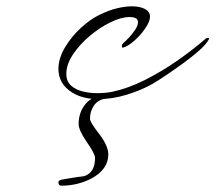

<svg xmlns="http://www.w3.org/2000/svg" viewBox="-20 -301 682 608"><path d="M291 13Q268 13 247.5 8Q227 3 210 -7Q186 -22 175.5 -41Q165 -60 165 -82Q165 -116 185.5 -150.5Q206 -185 236.5 -213Q267 -241 297 -255Q326 -269 351.5 -275Q377 -281 398 -281Q423 -281 439 -272.5Q455 -264 455 -248Q455 -233 439.5 -210.5Q424 -188 403.5 -170.5Q383 -153 369 -150Q366 -150 366 -156Q366 -160 370 -164Q376 -169 387 -180.5Q398 -192 407.5 -206Q417 -220 417 -231Q417 -247 390 -247Q364 -247 330 -230.5Q296 -214 264 -187Q232 -160 211 -128.5Q190 -97 190 -67Q190 -44 204.5 -30.5Q219 -17 241.5 -11.5Q264 -6 288 -6Q300 -6 312 -7Q324 -8 334 -10Q386 -21 439.5 -48Q493 -75 543 -110Q593 -145 633 -180Q635 -181 638 -181Q642 -181 642 -179Q642 -176 638 -171Q631 -159 609.5 -140Q588 -121 560.5 -101Q533 -81 507 -63.5Q481 -46 464 -36Q427 -15 381 -1Q335 13 291 13ZM174 287Q165 287 165 276Q165 271 174 268Q192 265 210 262Q228 259 246 257Q281 246 281 199Q281 186 255 149Q229 111 229 92Q229 57 248 32Q268 5 299 5Q310 5 311 12Q289 16 277 34Q265 52 265 75Q265 86 294 123Q323 161 323 188Q323 235 270 264Q226 287 174 287Z"/></svg>

Font: WindSong
Style: Regular
Weight: 400
Designer: Robert E. Leuschke
Foundry: Robert E. Leuschke
Version: Version 1.010; ttfautohint (v1.8.3)